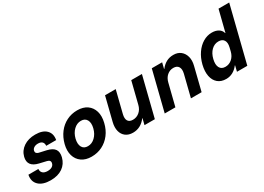

<svg xmlns="http://www.w3.org/2000/svg" viewBox="-13 -1397 2893 2104"><g transform="rotate(-30 1434.0 -345.0)"><path d="M202.5 10Q102.5 10 52.9 -37.9Q3.3 -85.8 19.2 -165.8H145Q142.5 -132.5 162.9 -113.8Q183.3 -95 223.3 -95Q257.5 -95 278.8 -107.9Q300 -120.8 305.8 -145Q315 -182.5 270.8 -193.3L181.7 -214.2Q49.2 -245 76.7 -358.3Q94.2 -428.3 154.6 -469.2Q215 -510 302.5 -510Q395.8 -510 441.2 -464.2Q486.7 -418.3 472.5 -342.5H346.7Q349.2 -375 331.7 -392.1Q314.2 -409.2 279.2 -409.2Q250 -409.2 229.6 -396.7Q209.2 -384.2 204.2 -363.3Q200 -346.7 208.3 -335Q216.7 -323.3 235 -318.3L327.5 -297.5Q396.7 -281.7 422.1 -245.4Q447.5 -209.2 432.5 -147.5Q413.3 -72.5 353.8 -31.2Q294.2 10 202.5 10Z M720 10Q645.8 10 596.2 -25Q546.7 -60 529.2 -120.4Q511.7 -180.8 530.8 -257.5Q550.8 -335 594.2 -391.7Q637.5 -448.3 699.2 -479.2Q760.8 -510 833.3 -510Q908.3 -510 957.1 -475.8Q1005.8 -441.7 1023.8 -381.2Q1041.7 -320.8 1022.5 -242.5Q1004.2 -165 960.8 -108.3Q917.5 -51.7 855.8 -20.8Q794.2 10 720 10ZM741.7 -110Q792.5 -110 832.9 -148.8Q873.3 -187.5 889.2 -250Q905 -313.3 883.8 -351.7Q862.5 -390 811.7 -390Q760.8 -390 720.4 -351.2Q680 -312.5 664.2 -250Q649.2 -186.7 670 -148.3Q690.8 -110 741.7 -110Z M1244.2 9.2Q1189.2 9.2 1152.9 -18.3Q1116.7 -45.8 1104.6 -93.8Q1092.5 -141.7 1107.5 -203.3L1181.7 -500H1316.7L1247.5 -222.5Q1235 -170.8 1252.1 -142.5Q1269.2 -114.2 1314.2 -114.2Q1360.8 -114.2 1396.7 -144.6Q1432.5 -175 1445 -226.7L1513.3 -500H1648.3L1523.3 0H1392.5L1411.7 -77.5H1408.3Q1343.3 9.2 1244.2 9.2Z M1648.3 0 1773.3 -500H1904.2L1885.8 -425.8H1889.2Q1920.8 -466.7 1960.4 -487.9Q2000 -509.2 2050 -509.2Q2105 -509.2 2140.8 -480.4Q2176.7 -451.7 2190 -402.5Q2203.3 -353.3 2187.5 -291.7L2115 0H1980L2048.3 -273.3Q2060.8 -325.8 2042.5 -355.8Q2024.2 -385.8 1978.3 -385.8Q1933.3 -385.8 1898.8 -355.8Q1864.2 -325.8 1851.7 -273.3L1783.3 0Z M2423.3 10Q2359.2 10 2319.2 -24.2Q2279.2 -58.3 2267.1 -118.3Q2255 -178.3 2274.2 -257.5Q2293.3 -333.3 2332.5 -390Q2371.7 -446.7 2424.6 -478.3Q2477.5 -510 2536.7 -510Q2585.8 -510 2619.2 -489.6Q2652.5 -469.2 2662.5 -431.7H2665.8L2733.3 -700H2868.3L2693.3 0H2562.5L2580 -71.7H2576.7Q2513.3 10 2423.3 10ZM2481.7 -110Q2529.2 -110 2565.4 -141.7Q2601.7 -173.3 2615 -227.5L2625.8 -272.5Q2639.2 -327.5 2619.2 -358.8Q2599.2 -390 2551.7 -390Q2500.8 -390 2462.1 -352.5Q2423.3 -315 2407.5 -250Q2391.7 -185 2411.7 -147.5Q2431.7 -110 2481.7 -110Z"/></g></svg>

Font: Funnel Sans
Style: Bold Italic
Weight: 700
Italic angle: -14.036°
Designer: NORD ID, Kristian Moeller
Foundry: Dicotype
Version: Version 1.000